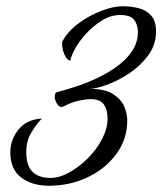

<svg xmlns="http://www.w3.org/2000/svg" viewBox="-20 -574 519 614"><path d="M137 20Q82 20 47.5 -6.5Q13 -33 13 -87Q13 -127 39 -159.5Q65 -192 114 -195Q98 -179 81 -151.5Q64 -124 64 -89Q64 -44 84 -24.5Q104 -5 142 -5Q170 -5 201.5 -22.5Q233 -40 261 -68Q289 -96 306.5 -129.5Q324 -163 324 -195Q324 -222 312.5 -239.5Q301 -257 269 -257Q257 -257 234 -252.5Q211 -248 184 -234Q172 -228 163.5 -240.5Q155 -253 155 -265Q155 -276 161 -279Q184 -285 217.5 -295.5Q251 -306 286 -322Q321 -338 352 -360Q383 -382 402 -410Q421 -438 421 -472Q421 -494 409.5 -510Q398 -526 364 -526Q334 -526 306 -508.5Q278 -491 255.5 -466.5Q233 -442 220 -418Q207 -394 205 -380Q193 -382 185 -402Q177 -422 179 -441Q197 -474 231.5 -499.5Q266 -525 304.5 -539.5Q343 -554 371 -554Q400 -554 424.5 -547.5Q449 -541 464 -523.5Q479 -506 479 -473Q479 -431 454 -397Q429 -363 392.5 -339Q356 -315 321 -302.5Q286 -290 266 -290Q315 -290 341 -273.5Q367 -257 377 -234Q387 -211 387 -189Q387 -129 352 -81.5Q317 -34 260 -7Q203 20 137 20Z"/></svg>

Font: Birthstone
Style: Regular
Weight: 400
Designer: Robert E. Leuschke
Foundry: Robert E. Leuschke
Version: Version 1.013; ttfautohint (v1.8.3)